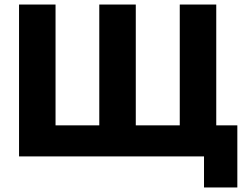

<svg xmlns="http://www.w3.org/2000/svg" viewBox="-20 -690 1099 847"><path d="M64 0H880V137H1027V-137H934V-670H773V-137H579V-670H418V-137H225V-670H64Z"/></svg>

Font: LT Wave Text Black
Style: Regular
Weight: 900
Designer: Daniel Lyons
Version: Version 2.5 (Glyphs App)